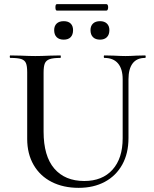

<svg xmlns="http://www.w3.org/2000/svg" viewBox="-20 -892 740 925"><path d="M483 -613Q480 -613 480 -619Q480 -625 483 -625L528 -624Q564 -622 585 -622Q605 -622 637 -624L679 -625Q682 -625 682 -619Q682 -613 679 -613Q639 -613 619 -586.5Q599 -560 599 -510V-227Q599 -153 569 -99Q539 -45 485 -16Q431 13 359 13Q285 13 229 -15.5Q173 -44 142 -97.5Q111 -151 111 -223V-544Q111 -574 105 -588Q99 -602 82.5 -607.5Q66 -613 30 -613Q27 -613 27 -619Q27 -625 30 -625L80 -624Q124 -622 150 -622Q178 -622 222 -624L271 -625Q273 -625 273 -619Q273 -613 271 -613Q236 -613 219 -607Q202 -601 196 -586.5Q190 -572 190 -542V-258Q190 -140 241.5 -80Q293 -20 386 -20Q473 -20 522 -74.5Q571 -129 571 -226V-510Q571 -560 548.5 -586.5Q526 -613 483 -613ZM247 -857Q247 -872 254 -872H493Q497 -872 499 -867.5Q501 -863 501 -857Q501 -851 499 -846Q497 -841 493 -841H254Q247 -841 247 -857ZM241 -747Q241 -767 253 -778.5Q265 -790 287 -790Q309 -790 320.5 -778.5Q332 -767 332 -747Q332 -725 320.5 -713Q309 -701 287 -701Q265 -701 253 -713Q241 -725 241 -747ZM416 -747Q416 -767 428 -778.5Q440 -790 462 -790Q483 -790 495 -778.5Q507 -767 507 -747Q507 -725 495 -713Q483 -701 462 -701Q440 -701 428 -713Q416 -725 416 -747Z"/></svg>

Font: Cormorant SC Medium
Style: Regular
Weight: 500
Designer: Christian Thalmann (Catharsis Fonts)
Version: Version 3.000